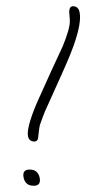

<svg xmlns="http://www.w3.org/2000/svg" viewBox="-20 -588 287 616"><path d="M90 -134Q74 -134 70 -150Q64 -176 97 -255L143 -357L181 -439Q193 -468 199 -489.5Q205 -511 204 -525L202 -551Q203 -568 214 -568Q231 -568 235 -550Q243 -517 216 -441Q213 -432 204.5 -411Q196 -390 177 -347.5Q158 -305 124 -230Q121 -223 117 -212Q113 -201 108 -187Q106 -178 105 -169Q104 -160 103 -152Q103 -134 90 -134ZM88 8Q62 8 56 -17Q50 -44 75 -44Q101 -44 107 -19Q113 8 88 8Z"/></svg>

Font: Oooh Baby
Style: Normal
Weight: 400
Designer: Robert E. Leuschke
Foundry: Robert E. Leuschke
Version: Version 1.011; ttfautohint (v1.8.3)